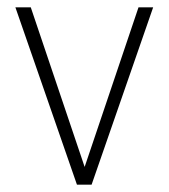

<svg xmlns="http://www.w3.org/2000/svg" viewBox="-20 -504 460 524"><path d="M190 0 22 -484H64L226 -4H196L358 -484H398L230 0Z"/></svg>

Font: Nunito Sans 12pt ExtraLight Condensed
Style: Regular
Weight: 200
Width: 3
Version: Version 3.101;gftools[0.9.27]